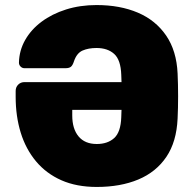

<svg xmlns="http://www.w3.org/2000/svg" viewBox="-20 -730 766 760"><path d="M683 -439Q685 -396 685 -349Q685 -302 683 -261Q679 -169 638.5 -109Q598 -49 527.5 -19.5Q457 10 363 10Q283 10 223 -16.5Q163 -43 122.5 -91.5Q82 -140 62 -205Q42 -270 42 -347V-370Q42 -385 52 -395Q62 -405 77 -405H461Q461 -413 460.5 -420Q460 -427 460 -434Q458 -493 432 -516.5Q406 -540 362 -540Q330 -540 307 -530Q284 -520 273 -488Q268 -472 261 -466Q254 -460 239 -460H77Q68 -460 61.5 -466.5Q55 -473 55 -482Q56 -530 79.5 -571.5Q103 -613 144.5 -644Q186 -675 241.5 -692.5Q297 -710 362 -710Q455 -710 525.5 -680Q596 -650 637.5 -589.5Q679 -529 683 -439ZM363 -160Q406 -160 432 -183.5Q458 -207 460 -266Q460 -274 460.5 -281Q461 -288 461 -295H266V-273Q266 -220 291 -190Q316 -160 363 -160Z"/></svg>

Font: Rubik ExtraBold
Style: Regular
Weight: 800
Designer: Hubert and Fischer
Foundry: Hubert and Fischer
Version: Version 2.300;gftools[0.9.30]